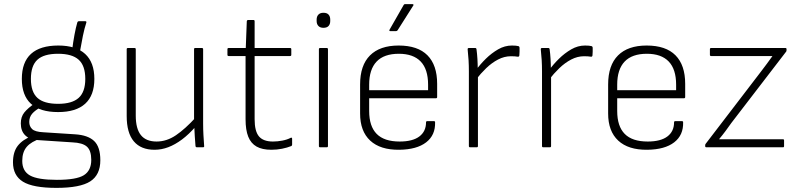

<svg xmlns="http://www.w3.org/2000/svg" viewBox="-20 -715 3868 932"><path d="M254 197Q140 197 91.5 167Q43 137 43 73Q43 23 66 -7Q89 -37 137 -56L179 -43Q132 -28 110 -2.5Q88 23 88 66Q88 116 126 137Q164 158 256 158Q351 158 387 135.5Q423 113 423 61Q423 16 402 -3Q381 -22 331 -24L163 -35Q124 -37 102.5 -58Q81 -79 81 -116Q81 -148 98 -169Q115 -190 147 -212L177 -194Q151 -180 136.5 -163.5Q122 -147 122 -123Q122 -102 136 -88.5Q150 -75 190 -73L345 -63Q407 -59 437 -30.5Q467 -2 467 63Q467 134 418 165.5Q369 197 254 197ZM262 -171Q174 -171 130 -211.5Q86 -252 86 -332Q86 -413 130.5 -453.5Q175 -494 263 -494Q349 -494 393.5 -453Q438 -412 438 -332Q438 -252 393.5 -211.5Q349 -171 262 -171ZM262 -211Q330 -211 362 -240Q394 -269 394 -332Q394 -396 362 -425Q330 -454 262 -454Q193 -454 161.5 -425Q130 -396 130 -332Q130 -269 161.5 -240Q193 -211 262 -211ZM367 -459 330 -471Q335 -511 341.5 -546Q348 -581 355 -605Q357 -612 363 -612H394Q401 -612 399 -605Q390 -578 382.5 -541.5Q375 -505 367 -459Z M730 12Q664 12 629.5 -29Q595 -70 595 -152V-476Q595 -482 601 -482H633Q639 -482 639 -476V-154Q639 -90 664 -59Q689 -28 740 -28Q789 -28 834 -58.5Q879 -89 931 -146L930 -101Q897 -63 863.5 -38Q830 -13 797 -0.5Q764 12 730 12ZM936 0Q930 0 929 -6Q927 -30 925.5 -53.5Q924 -77 923 -102L922 -124V-476Q922 -482 927 -482H960Q966 -482 966 -476V-115Q966 -87 967.5 -60Q969 -33 971 -6Q972 0 965 0Z M1297 12Q1253 12 1225.5 -3.5Q1198 -19 1185 -51.5Q1172 -84 1172 -136V-443H1090Q1084 -443 1084 -449V-476Q1084 -482 1090 -482H1173L1178 -612Q1179 -618 1185 -618H1210Q1216 -618 1216 -612V-482H1388Q1394 -482 1394 -476V-449Q1394 -443 1388 -443H1216V-136Q1216 -78 1237 -53Q1258 -28 1305 -28Q1327 -28 1350.5 -32.5Q1374 -37 1391 -46Q1398 -49 1398 -41V-13Q1398 -8 1394 -6Q1374 2 1349 7Q1324 12 1297 12Z M1534 0Q1528 0 1528 -6V-476Q1528 -482 1534 -482H1566Q1572 -482 1572 -476V-6Q1572 0 1566 0ZM1550 -580Q1534 -580 1525.5 -589Q1517 -598 1517 -613V-620Q1517 -635 1525.5 -644Q1534 -653 1550 -653Q1567 -653 1575 -644Q1583 -635 1583 -620V-613Q1583 -598 1575 -589Q1567 -580 1550 -580Z M1918 12Q1826 13 1777 -32.5Q1728 -78 1728 -164V-305Q1728 -398 1776 -446Q1824 -494 1915 -494Q2008 -494 2055 -446.5Q2102 -399 2102 -308V-244Q2102 -238 2096 -238H1772V-176Q1772 -102 1808.5 -65Q1845 -28 1920 -28Q1983 -28 2015.5 -52.5Q2048 -77 2048 -121Q2048 -127 2054 -127H2086Q2092 -127 2092 -122Q2094 -59 2048.5 -24Q2003 11 1918 12ZM1772 -277H2058V-304Q2058 -379 2022 -416.5Q1986 -454 1916 -454Q1844 -454 1808 -416Q1772 -378 1772 -304ZM1874 -564Q1868 -564 1871 -571L1939 -690Q1941 -695 1946 -695H1982Q1986 -695 1987 -692.5Q1988 -690 1986 -688L1910 -568Q1907 -564 1903 -564Z M2262 0Q2256 0 2256 -6V-368Q2256 -397 2254.5 -423Q2253 -449 2250 -476Q2250 -482 2256 -482H2287Q2292 -482 2293 -476Q2296 -454 2297.5 -428.5Q2299 -403 2299 -379L2300 -351V-6Q2300 0 2294 0ZM2290 -328V-374Q2311 -403 2338.5 -430Q2366 -457 2398 -475.5Q2430 -494 2465 -494Q2486 -494 2497 -491Q2501 -490 2502 -484Q2502 -475 2502 -464.5Q2502 -454 2501 -446Q2500 -438 2491 -440Q2486 -441 2478.5 -441.5Q2471 -442 2460 -442Q2428 -442 2397.5 -426Q2367 -410 2340 -384Q2313 -358 2290 -328Z M2617 0Q2611 0 2611 -6V-368Q2611 -397 2609.5 -423Q2608 -449 2605 -476Q2605 -482 2611 -482H2642Q2647 -482 2648 -476Q2651 -454 2652.5 -428.5Q2654 -403 2654 -379L2655 -351V-6Q2655 0 2649 0ZM2645 -328V-374Q2666 -403 2693.5 -430Q2721 -457 2753 -475.5Q2785 -494 2820 -494Q2841 -494 2852 -491Q2856 -490 2857 -484Q2857 -475 2857 -464.5Q2857 -454 2856 -446Q2855 -438 2846 -440Q2841 -441 2833.5 -441.5Q2826 -442 2815 -442Q2783 -442 2752.5 -426Q2722 -410 2695 -384Q2668 -358 2645 -328Z M3122 12Q3030 13 2981 -32.5Q2932 -78 2932 -164V-305Q2932 -398 2980 -446Q3028 -494 3119 -494Q3212 -494 3259 -446.5Q3306 -399 3306 -308V-244Q3306 -238 3300 -238H2976V-176Q2976 -102 3012.5 -65Q3049 -28 3124 -28Q3187 -28 3219.5 -52.5Q3252 -77 3252 -121Q3252 -127 3258 -127H3290Q3296 -127 3296 -122Q3298 -59 3252.5 -24Q3207 11 3122 12ZM2976 -277H3262V-304Q3262 -379 3226 -416.5Q3190 -454 3120 -454Q3048 -454 3012 -416Q2976 -378 2976 -304Z M3409 0Q3403 0 3403 -6V-9Q3403 -16 3407 -19L3675 -369Q3689 -387 3702.5 -405.5Q3716 -424 3729 -442V-443Q3705 -443 3679 -443Q3653 -443 3627 -443H3432Q3426 -443 3426 -449V-476Q3426 -482 3432 -482H3793Q3798 -482 3798 -476V-473Q3798 -470 3797.5 -467.5Q3797 -465 3795 -463L3530 -118Q3516 -98 3501.5 -78.5Q3487 -59 3471 -40V-39Q3494 -39 3516 -39Q3538 -39 3559 -39H3781Q3786 -39 3786 -33V-6Q3786 0 3781 0Z"/></svg>

Font: Sofia Sans ExtraLight
Style: Regular
Weight: 250
Version: Version 4.100-B